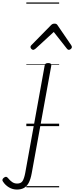

<svg xmlns="http://www.w3.org/2000/svg" viewBox="-215 -1030 607 1568"><path d="M-77 518Q-112 518 -142 500Q-172 482 -190 454Q-197 446 -195 437Q-193 428 -183 421Q-173 413 -165 414Q-157 415 -150 424Q-134 444 -116 456.5Q-98 469 -75 469Q-44 469 -31 449Q-18 429 -9 383L150 -496Q152 -506 158.5 -510.5Q165 -515 179 -515Q193 -515 199 -510Q205 -505 204 -495L44 385Q35 434 19.5 463Q4 492 -19.5 505Q-43 518 -77 518ZM56 -623Q48 -623 41 -630.5Q34 -638 34 -646Q34 -650 35.5 -653.5Q37 -657 41 -661L202 -825Q209 -832 215.5 -834.5Q222 -837 231 -837Q239 -837 245 -834Q251 -831 255 -824L367 -660Q370 -655 371 -651.5Q372 -648 372 -645Q372 -637 363.5 -630Q355 -623 348 -623Q342 -623 338 -626Q334 -629 331 -633L224 -769L76 -633Q70 -629 65.5 -626Q61 -623 56 -623ZM0 490H268V500H0ZM0 -20H268V0H0ZM0 -505H268V-500H0ZM0 -1010H268V-1000H0Z"/></svg>

Font: Playwrite ZA Guides
Style: Regular
Weight: 400
Designer: Veronika Burian, José Scaglione
Foundry: TypeTogether
Version: Version 1.003